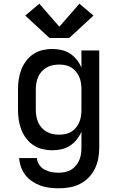

<svg xmlns="http://www.w3.org/2000/svg" viewBox="-20 -802 640 1035"><path d="M296 213Q271 213 246.5 210Q222 207 198.5 198.5Q175 190 154 176Q133 162 117.5 142.5Q102 123 93.5 99Q85 75 83 50H179Q180 70 191.5 86.5Q203 103 220.5 112.5Q238 122 257.5 125.5Q277 129 296 129Q314 129 331 125.5Q348 122 362.5 113.5Q377 105 388.5 91.5Q400 78 407 62Q414 46 416.5 29Q419 12 419 -5V-92Q409 -69 393.5 -49.5Q378 -30 357 -16.5Q336 -3 311.5 2.5Q287 8 262 8Q235 8 208 1.5Q181 -5 159 -20Q137 -35 120.5 -57Q104 -79 94.5 -104Q85 -129 81 -156Q77 -183 77 -210V-320Q77 -347 81 -374Q85 -401 94.5 -426Q104 -451 120.5 -473Q137 -495 159 -510Q181 -525 208 -531.5Q235 -538 262 -538Q287 -538 311.5 -532.5Q336 -527 357 -513.5Q378 -500 393.5 -480.5Q409 -461 419 -438V-530H515V-5Q515 24 509.5 53Q504 82 491 108.5Q478 135 457 156Q436 177 410 190Q384 203 355 208Q326 213 296 213ZM299 -76Q316 -76 333 -79.5Q350 -83 364.5 -92Q379 -101 390 -114.5Q401 -128 407.5 -143.5Q414 -159 416.5 -176Q419 -193 419 -210V-320Q419 -337 416.5 -354Q414 -371 407.5 -386.5Q401 -402 390 -415.5Q379 -429 364.5 -438Q350 -447 333 -450.5Q316 -454 299 -454Q282 -454 264.5 -450.5Q247 -447 232 -438.5Q217 -430 205 -417Q193 -404 186 -388Q179 -372 176 -354.5Q173 -337 173 -320V-210Q173 -193 176 -175.5Q179 -158 186 -142Q193 -126 205 -113Q217 -100 232 -91.5Q247 -83 264.5 -79.5Q282 -76 299 -76ZM247 -597 116 -718 192 -782 300 -658 408 -782 484 -718 353 -597Z"/></svg>

Font: Iosevka Curly Medium Extended
Style: Regular
Weight: 500
Width: 7
Monospace: yes
Designer: Belleve Invis
Foundry: Belleve Invis
Version: Version 11.1.0; ttfautohint (v1.8.3)